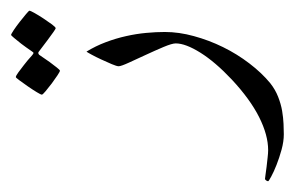

<svg xmlns="http://www.w3.org/2000/svg" viewBox="-167 -233 541 353"><g transform="rotate(-90 103.5 -56.5)"><path d="M221.2 -23.9Q221.2 2 213.6 29.5Q206.1 57.1 193.4 83Q180.7 108.9 163.3 131.6Q146 154.3 127 169.9Q115.2 179.2 102.1 184.3Q88.9 189.5 76.2 191.7Q63.5 193.8 52.2 194.3Q41 194.8 33.2 194.8Q20 194.8 4.9 190.7Q-10.3 186.5 -23.2 181.4Q-36.1 176.3 -44.7 171.6Q-53.2 167 -53.2 166Q-53.2 164.6 -51.8 162.4Q-50.3 160.2 -48.8 160.2Q-48.3 160.2 -41.7 161.1Q-35.2 162.1 -26.9 163.1Q-18.6 164.1 -10 165Q-1.5 166 3.9 166Q31.7 166 64.7 149.4Q97.7 132.8 133.8 99.1Q166 68.8 183.1 41.5Q200.2 14.2 200.2 -3.9Q200.2 -10.7 193.6 -26.4Q187 -42 179.2 -58.8Q171.4 -75.7 164.8 -90.1Q158.2 -104.5 158.2 -108.9Q158.2 -112.3 162.1 -121.6Q166 -130.9 170.7 -140.9Q175.3 -150.9 179.7 -158.9Q184.1 -167 185.1 -168Q195.3 -151.4 202.4 -132.6Q209.5 -113.8 213.6 -95.2Q217.8 -76.7 219.5 -58.3Q221.2 -40 221.2 -23.9ZM260.3 -272.9Q260.3 -271 255.9 -263.2Q251.5 -255.4 245.8 -246.8Q240.2 -238.3 235.1 -231.4Q230 -224.6 228 -224.6Q227.1 -224.6 220.5 -229.2Q213.9 -233.9 206.1 -239.7Q197.3 -246.6 186 -254.9Q182.6 -258.3 179.2 -254.9Q171.9 -244.6 166 -235.8Q160.6 -228.5 156 -222.7Q151.4 -216.8 149.9 -216.8Q148.4 -216.8 141.4 -221.4Q134.3 -226.1 126.5 -231.9Q118.7 -237.8 112.3 -243.2Q106 -248.5 106 -250Q106 -252 110.6 -259.5Q115.2 -267.1 121.1 -275.6Q127 -284.2 132.1 -291Q137.2 -297.9 138.2 -297.9Q140.6 -297.9 147 -293.2Q153.3 -288.6 160.2 -283.2Q168.5 -276.9 178.2 -268.1Q181.2 -265.6 182.4 -265.4Q183.6 -265.1 186 -269Q193.4 -279.8 199.7 -288.1Q205.1 -294.9 210 -300.8Q214.8 -306.6 215.8 -306.6Q217.3 -306.6 224.6 -301.8Q231.9 -296.9 239.7 -290.8Q247.6 -284.7 253.9 -279.3Q260.3 -273.9 260.3 -272.9Z"/></g></svg>

Font: Scheherazade Urdu
Style: Regular
Weight: 400
Designer: SIL International
Foundry: SIL International
Version: Version 1.005 (build 117/117)